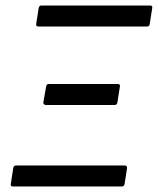

<svg xmlns="http://www.w3.org/2000/svg" viewBox="-20 -675 571 695"><path d="M27 0Q17 0 19 -9L28 -67Q30 -76 37 -76H431Q440 -76 440 -67L431 -9Q429 0 421 0ZM145 -295Q142 -295 139 -298Q136 -301 137 -305L147 -362Q149 -371 156 -371H406Q416 -371 414 -362L405 -304Q403 -295 396 -295ZM119 -579Q110 -579 111 -588L120 -646Q122 -655 129 -655H523Q533 -655 531 -646L522 -588Q521 -579 512 -579Z"/></svg>

Font: Sofia Sans Semi Condensed
Style: Italic
Weight: 400
Italic angle: -9°
Designer: Botio Nikoltchev, Ani Petrova
Foundry: lettersoup
Version: Version 4.101